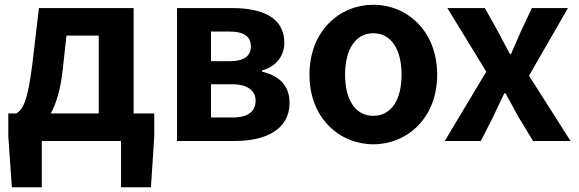

<svg xmlns="http://www.w3.org/2000/svg" viewBox="-20 -594 2440 809"><path d="M260 -444H396V-116H194C217 -158 235 -217 244 -298ZM543 -116V-560H144L117 -330C97 -166 76 -131 48 -116H15V-20L30 195H156V0H490V195H616L630 -20V-116Z M726 0H970C1098 0 1200 -47 1200 -161C1200 -237 1152 -276 1084 -292V-297C1148 -315 1178 -362 1178 -414C1178 -522 1082 -560 958 -560H726ZM869 -336V-461H948C1011 -461 1037 -438 1037 -398C1037 -360 1011 -336 946 -336ZM869 -99V-239H958C1026 -239 1057 -210 1057 -170C1057 -127 1028 -99 961 -99Z M1553 14C1693 14 1822 -94 1822 -279C1822 -466 1693 -574 1553 -574C1413 -574 1284 -466 1284 -279C1284 -94 1413 14 1553 14ZM1553 -106C1477 -106 1434 -174 1434 -279C1434 -385 1477 -454 1553 -454C1629 -454 1672 -385 1672 -279C1672 -174 1629 -106 1553 -106Z M1854 0H2006L2058 -102C2074 -136 2089 -169 2105 -201H2110C2128 -169 2146 -135 2164 -102L2226 0H2384L2209 -275L2373 -560H2221L2174 -460C2161 -429 2146 -397 2133 -366H2129C2112 -397 2095 -429 2079 -460L2023 -560H1865L2029 -292Z"/></svg>

Font: Noto Sans Mono CJK JP Bold
Style: Regular
Weight: 700
Designer: Ryoko NISHIZUKA (kana & ideographs); Paul D. Hunt (Latin, Greek & Cyrillic); Wenlong ZHANG (bopomofo); Sandoll Communica
Foundry: Adobe Systems Incorporated
Version: Version 1.004;PS 1.004;hotconv 1.0.82;makeotf.lib2.5.63406